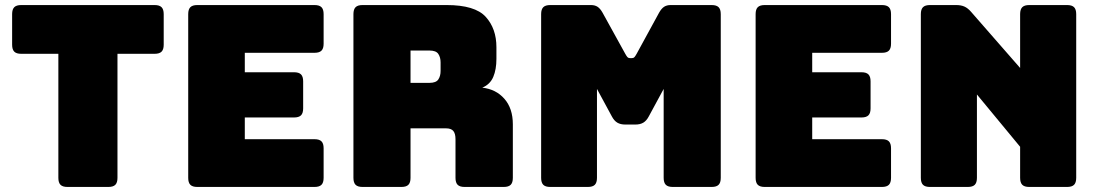

<svg xmlns="http://www.w3.org/2000/svg" viewBox="-20 -740 4349 760"><path d="M409 0H247Q228 0 219.5 -8.5Q211 -17 211 -36V-527H64Q45 -527 36.5 -535.5Q28 -544 28 -563V-684Q28 -703 36.5 -711.5Q45 -720 64 -720H592Q611 -720 619.5 -711.5Q628 -703 628 -684V-563Q628 -544 619.5 -535.5Q611 -527 592 -527H445V-36Q445 -17 436.5 -8.5Q428 0 409 0Z M1225 0H761Q742 0 733.5 -8.5Q725 -17 725 -36V-684Q725 -703 733.5 -711.5Q742 -720 761 -720H1225Q1244 -720 1252.5 -711.5Q1261 -703 1261 -684V-567Q1261 -548 1252.5 -539.5Q1244 -531 1225 -531H949V-454H1144Q1163 -454 1171.5 -445.5Q1180 -437 1180 -418V-311Q1180 -292 1171.5 -283.5Q1163 -275 1144 -275H949V-189H1225Q1244 -189 1252.5 -180.5Q1261 -172 1261 -153V-36Q1261 -17 1252.5 -8.5Q1244 0 1225 0Z M1605 -540V-412H1680Q1706 -412 1715 -425.5Q1724 -439 1724 -459V-493Q1724 -513 1715 -526.5Q1706 -540 1680 -540ZM1569 0H1415Q1396 0 1387.5 -8.5Q1379 -17 1379 -36V-684Q1379 -703 1387.5 -711.5Q1396 -720 1415 -720H1748Q1860 -720 1902.5 -673.5Q1945 -627 1945 -553V-507Q1945 -465 1932.5 -435.5Q1920 -406 1889 -393Q1943 -387 1976.5 -349Q2010 -311 2010 -248V-36Q2010 -17 2001.5 -8.5Q1993 0 1974 0H1819Q1800 0 1791.5 -8.5Q1783 -17 1783 -36V-189Q1783 -211 1774.5 -221.5Q1766 -232 1745 -232H1605V-36Q1605 -17 1596.5 -8.5Q1588 0 1569 0Z M2307 0H2158Q2139 0 2130.5 -8.5Q2122 -17 2122 -36V-684Q2122 -703 2130.5 -711.5Q2139 -720 2158 -720H2319Q2335 -720 2345.5 -713Q2356 -706 2365 -690L2455 -527Q2460 -518 2463.5 -514Q2467 -510 2473 -510H2482Q2488 -510 2491.5 -514Q2495 -518 2500 -527L2589 -690Q2598 -706 2608.5 -713Q2619 -720 2635 -720H2797Q2816 -720 2824.5 -711.5Q2833 -703 2833 -684V-36Q2833 -17 2824.5 -8.5Q2816 0 2797 0H2643Q2624 0 2615.5 -8.5Q2607 -17 2607 -36V-388L2548 -279Q2539 -262 2526.5 -254.5Q2514 -247 2495 -247H2455Q2436 -247 2423.5 -254.5Q2411 -262 2402 -279L2343 -388V-36Q2343 -17 2334.5 -8.5Q2326 0 2307 0Z M3471 0H3007Q2988 0 2979.5 -8.5Q2971 -17 2971 -36V-684Q2971 -703 2979.5 -711.5Q2988 -720 3007 -720H3471Q3490 -720 3498.5 -711.5Q3507 -703 3507 -684V-567Q3507 -548 3498.5 -539.5Q3490 -531 3471 -531H3195V-454H3390Q3409 -454 3417.5 -445.5Q3426 -437 3426 -418V-311Q3426 -292 3417.5 -283.5Q3409 -275 3390 -275H3195V-189H3471Q3490 -189 3498.5 -180.5Q3507 -172 3507 -153V-36Q3507 -17 3498.5 -8.5Q3490 0 3471 0Z M3811 0H3661Q3642 0 3633.5 -8.5Q3625 -17 3625 -36V-684Q3625 -703 3633.5 -711.5Q3642 -720 3661 -720H3765Q3784 -720 3797.5 -714Q3811 -708 3824 -693L4018 -471V-684Q4018 -703 4026.5 -711.5Q4035 -720 4054 -720H4204Q4223 -720 4231.5 -711.5Q4240 -703 4240 -684V-36Q4240 -17 4231.5 -8.5Q4223 0 4204 0H4054Q4035 0 4026.5 -8.5Q4018 -17 4018 -36V-159L3847 -366V-36Q3847 -17 3838.5 -8.5Q3830 0 3811 0Z"/></svg>

Font: Bungee
Style: Regular
Weight: 400
Designer: David Jonathan Ross
Foundry: David Jonathan Ross
Version: Version 1.001;PS 1.0;hotconv 1.0.72;makeotf.lib2.5.5900